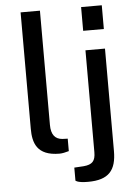

<svg xmlns="http://www.w3.org/2000/svg" viewBox="-60 -788 697 999"><g transform="rotate(-5 288.5 -288.5)"><path d="M224 7C238 7 256 3 273 -2V-67L245 -68C207 -71 187 -96 187 -146V-743H86V-135C86 -62 105 7 224 7ZM510 -743H402V-619H510ZM507 18V-517H405V15C405 61 389 79 343 83L294 86V154C294 154 303 166 359 166C468 166 507 118 507 18Z"/></g></svg>

Font: United Sans Medium
Style: Regular
Weight: 500
Designer: Pablo Impallari, Rodrigo Fuenzalida (Modified by Dan O. Williams)
Version: Version 1.000;PS 001.000;hotconv 1.0.88;makeotf.lib2.5.64775